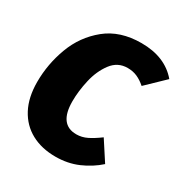

<svg xmlns="http://www.w3.org/2000/svg" viewBox="-170 -847 954 999"><g transform="rotate(30 306.5 -348.0)"><path d="M613 -626 506 -523Q481 -545 455 -556.5Q429 -568 397 -568Q338 -568 301.5 -519.5Q265 -471 249.5 -403Q234 -335 234 -274Q234 -135 337 -135Q370 -135 400.5 -150Q431 -165 469 -193L545 -76Q497 -33 435.5 -6.5Q374 20 301 20Q218 20 156 -13.5Q94 -47 59.5 -112Q25 -177 25 -270Q25 -377 63 -479Q101 -581 184 -648.5Q267 -716 395 -716Q537 -716 613 -626Z"/></g></svg>

Font: Fira Sans Black
Style: Italic
Weight: 900
Italic angle: -8°
Designer: Carrois Corporate & Edenspiekermann AG
Foundry: Carrois Corporate GbR & Edenspiekermann AG
Version: Version 4.203